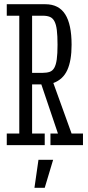

<svg xmlns="http://www.w3.org/2000/svg" viewBox="-20 -691 418 914"><path d="M220.2 -55.2H255.9L176.8 -289.1H163.1H132.8V-55.2H192.9V0H12.2V-55.2H71.8V-616.2H12.2V-670.9H195.8Q259.8 -670.9 290.3 -623Q320.8 -575.2 320.8 -478Q320.8 -402.3 300.3 -357.4Q279.8 -312.5 233.9 -295.9L320.8 -55.2H375V0H220.2ZM253.9 -478Q253.9 -521 250.5 -548.1Q247.1 -575.2 238.8 -590.3Q230.5 -605.5 217 -610.8Q203.6 -616.2 184.1 -616.2H132.8V-344.2H183.1Q202.6 -344.2 216.3 -348.9Q230 -353.5 238.3 -367.9Q246.6 -382.3 250.2 -408.4Q253.9 -434.6 253.9 -478ZM192.9 203.1H144L163.1 69.8H232.9Z"/></svg>

Font: Stint Ultra Condensed
Style: Regular
Weight: 400
Width: 1
Designer: Astigmatic (AOETI)
Foundry: Astigmatic (AOETI)
Version: Version 1.000